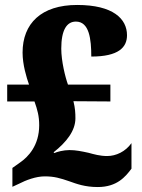

<svg xmlns="http://www.w3.org/2000/svg" viewBox="-20 -744 571 774"><path d="M374 10C452 10 486 -32 510 -64V-167C486 -133 448 -115 412 -115C383 -115 359 -122 337 -128C309 -134 286 -139 260 -139C236 -139 210 -132 199 -127L196 -130C248 -171 284 -217 284 -267C284 -288 283 -308 276 -336L425 -335V-403H254C243 -433 227 -498 227 -548C227 -623 249 -657 286 -657C340 -657 348 -586 348 -516C458 -516 492 -553 492 -602C492 -668 436 -724 291 -724C146 -724 71 -649 71 -532C71 -483 87 -431 97 -403H9V-335H119C131 -301 138 -276 138 -239C138 -157 93 -111 61 -89L30 -67V9L56 -3C85 -18 125 -33 160 -33C199 -33 222 -26 260 -13C288 -3 322 10 374 10Z"/></svg>

Font: Noto Serif Ethiopic SemiCondensed Black
Style: Regular
Weight: 900
Width: 4
Designer: Monotype Design Team
Foundry: Monotype Imaging Inc.
Version: Version 2.102